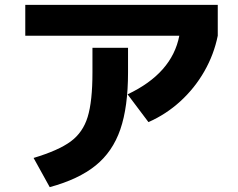

<svg xmlns="http://www.w3.org/2000/svg" viewBox="-20 -728 978 790"><path d="M360.4 -429.7V-531.2H506.8V-429.7Q506.8 -287.6 475.1 -195.6Q443.4 -103.5 373.3 -46.9Q303.2 9.8 184.6 42L118.2 -78.1Q220.7 -108.9 271 -146Q321.3 -183.1 340.8 -247.1Q360.4 -311 360.4 -429.7ZM84 -708H876V-581.1Q860.4 -503.9 820.8 -434.6Q781.2 -365.2 722.2 -311.3Q663.1 -257.3 590.8 -225.6L504.9 -339.8Q688 -426.3 717.8 -581.1H84Z"/></svg>

Font: Pretendard ExtraBold
Style: Regular
Weight: 800
Designer: Base glyphs from Inter by Rasmus Andersson; Hangeul glyphs from Noto Sans CJK(Source Han Sans) by Jang Soo-young and Kan
Foundry: Kil Hyung-jin
Version: Version 1.309